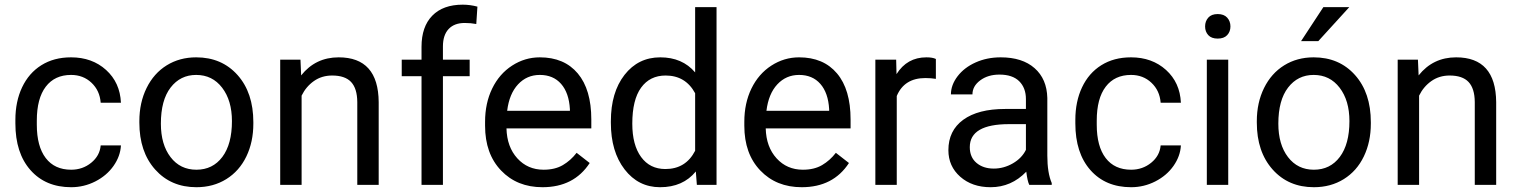

<svg xmlns="http://www.w3.org/2000/svg" viewBox="-20 -780 6400 810"><path d="M280.3 -64Q328.6 -64 364.7 -93.3Q400.9 -122.6 404.8 -166.5H490.2Q487.8 -121.1 459 -80.1Q430.2 -39.1 382.1 -14.6Q334 9.8 280.3 9.8Q172.4 9.8 108.6 -62.3Q44.9 -134.3 44.9 -259.3V-274.4Q44.9 -351.6 73.2 -411.6Q101.6 -471.7 154.5 -504.9Q207.5 -538.1 279.8 -538.1Q368.7 -538.1 427.5 -484.9Q486.3 -431.6 490.2 -346.7H404.8Q400.9 -397.9 366 -430.9Q331.1 -463.9 279.8 -463.9Q210.9 -463.9 173.1 -414.3Q135.3 -364.7 135.3 -271V-253.9Q135.3 -162.6 172.9 -113.3Q210.4 -64 280.3 -64Z M567.9 -269Q567.9 -346.7 598.4 -408.7Q628.9 -470.7 683.3 -504.4Q737.8 -538.1 807.6 -538.1Q915.5 -538.1 982.2 -463.4Q1048.8 -388.7 1048.8 -264.6V-258.3Q1048.8 -181.2 1019.3 -119.9Q989.7 -58.6 934.8 -24.4Q879.9 9.8 808.6 9.8Q701.2 9.8 634.5 -64.9Q567.9 -139.6 567.9 -262.7ZM658.7 -258.3Q658.7 -170.4 699.5 -117.2Q740.2 -64 808.6 -64Q877.4 -64 918 -117.9Q958.5 -171.9 958.5 -269Q958.5 -356 917.2 -409.9Q876 -463.9 807.6 -463.9Q740.7 -463.9 699.7 -410.6Q658.7 -357.4 658.7 -258.3Z M1247.6 -528.3 1250.5 -461.9Q1311 -538.1 1408.7 -538.1Q1576.2 -538.1 1577.6 -349.1V0H1487.3V-349.6Q1486.8 -406.7 1461.2 -434.1Q1435.5 -461.4 1381.3 -461.4Q1337.4 -461.4 1304.2 -438Q1271 -414.6 1252.4 -376.5V0H1162.1V-528.3Z M1758.3 0V-458.5H1674.8V-528.3H1758.3V-582.5Q1758.3 -667.5 1803.7 -713.9Q1849.1 -760.3 1932.1 -760.3Q1963.4 -760.3 1994.1 -752L1989.3 -678.7Q1966.3 -683.1 1940.4 -683.1Q1896.5 -683.1 1872.6 -657.5Q1848.6 -631.8 1848.6 -584V-528.3H1961.4V-458.5H1848.6V0Z M2268.6 9.8Q2161.1 9.8 2093.8 -60.8Q2026.4 -131.3 2026.4 -249.5V-266.1Q2026.4 -344.7 2056.4 -406.5Q2086.4 -468.3 2140.4 -503.2Q2194.3 -538.1 2257.3 -538.1Q2360.4 -538.1 2417.5 -470.2Q2474.6 -402.3 2474.6 -275.9V-238.3H2116.7Q2118.7 -160.2 2162.4 -112.1Q2206.1 -64 2273.4 -64Q2321.3 -64 2354.5 -83.5Q2387.7 -103 2412.6 -135.3L2467.8 -92.3Q2401.4 9.8 2268.6 9.8ZM2257.3 -463.9Q2202.6 -463.9 2165.5 -424.1Q2128.4 -384.3 2119.6 -312.5H2384.3V-319.3Q2380.4 -388.2 2347.2 -426Q2314 -463.9 2257.3 -463.9Z M2557.1 -268.6Q2557.1 -390.1 2614.7 -464.1Q2672.4 -538.1 2765.6 -538.1Q2858.4 -538.1 2912.6 -474.6V-750H3002.9V0H2919.9L2915.5 -56.6Q2861.3 9.8 2764.6 9.8Q2672.9 9.8 2615 -65.4Q2557.1 -140.6 2557.1 -261.7ZM2647.5 -258.3Q2647.5 -168.5 2684.6 -117.7Q2721.7 -66.9 2787.1 -66.9Q2873 -66.9 2912.6 -144V-386.7Q2872.1 -461.4 2788.1 -461.4Q2721.7 -461.4 2684.6 -410.2Q2647.5 -358.9 2647.5 -258.3Z M3362.3 9.8Q3254.9 9.8 3187.5 -60.8Q3120.1 -131.3 3120.1 -249.5V-266.1Q3120.1 -344.7 3150.1 -406.5Q3180.2 -468.3 3234.1 -503.2Q3288.1 -538.1 3351.1 -538.1Q3454.1 -538.1 3511.2 -470.2Q3568.4 -402.3 3568.4 -275.9V-238.3H3210.4Q3212.4 -160.2 3256.1 -112.1Q3299.8 -64 3367.2 -64Q3415 -64 3448.2 -83.5Q3481.4 -103 3506.3 -135.3L3561.5 -92.3Q3495.1 9.8 3362.3 9.8ZM3351.1 -463.9Q3296.4 -463.9 3259.3 -424.1Q3222.2 -384.3 3213.4 -312.5H3478V-319.3Q3474.1 -388.2 3440.9 -426Q3407.7 -463.9 3351.1 -463.9Z M3928.2 -447.3Q3907.7 -450.7 3883.8 -450.7Q3794.9 -450.7 3763.2 -375V0H3672.9V-528.3H3760.7L3762.2 -467.3Q3806.6 -538.1 3888.2 -538.1Q3914.6 -538.1 3928.2 -531.2Z M4322.3 0Q4314.5 -15.6 4309.6 -55.7Q4246.6 9.8 4159.2 9.8Q4081.1 9.8 4031 -34.4Q3981 -78.6 3981 -146.5Q3981 -229 4043.7 -274.7Q4106.4 -320.3 4220.2 -320.3H4308.1V-361.8Q4308.1 -409.2 4279.8 -437.3Q4251.5 -465.3 4196.3 -465.3Q4147.9 -465.3 4115.2 -440.9Q4082.5 -416.5 4082.5 -381.8H3991.7Q3991.7 -421.4 4019.8 -458.3Q4047.9 -495.1 4095.9 -516.6Q4144 -538.1 4201.7 -538.1Q4293 -538.1 4344.7 -492.4Q4396.5 -446.8 4398.4 -366.7V-123.5Q4398.4 -50.8 4417 -7.8V0ZM4172.4 -68.8Q4214.8 -68.8 4252.9 -90.8Q4291 -112.8 4308.1 -147.9V-256.3H4237.3Q4071.3 -256.3 4071.3 -159.2Q4071.3 -116.7 4099.6 -92.8Q4127.9 -68.8 4172.4 -68.8Z M4752 -64Q4800.3 -64 4836.4 -93.3Q4872.6 -122.6 4876.5 -166.5H4961.9Q4959.5 -121.1 4930.7 -80.1Q4901.9 -39.1 4853.8 -14.6Q4805.7 9.8 4752 9.8Q4644 9.8 4580.3 -62.3Q4516.6 -134.3 4516.6 -259.3V-274.4Q4516.6 -351.6 4544.9 -411.6Q4573.2 -471.7 4626.2 -504.9Q4679.2 -538.1 4751.5 -538.1Q4840.3 -538.1 4899.2 -484.9Q4958 -431.6 4961.9 -346.7H4876.5Q4872.6 -397.9 4837.6 -430.9Q4802.7 -463.9 4751.5 -463.9Q4682.6 -463.9 4644.8 -414.3Q4606.9 -364.7 4606.9 -271V-253.9Q4606.9 -162.6 4644.5 -113.3Q4682.1 -64 4752 -64Z M5161.6 0H5071.3V-528.3H5161.6ZM5064 -668.5Q5064 -690.4 5077.4 -705.6Q5090.8 -720.7 5117.2 -720.7Q5143.6 -720.7 5157.2 -705.6Q5170.9 -690.4 5170.9 -668.5Q5170.9 -646.5 5157.2 -631.8Q5143.6 -617.2 5117.2 -617.2Q5090.8 -617.2 5077.4 -631.8Q5064 -646.5 5064 -668.5Z M5282.2 0ZM5282.2 -269Q5282.2 -346.7 5312.7 -408.7Q5343.3 -470.7 5397.7 -504.4Q5452.1 -538.1 5522 -538.1Q5629.9 -538.1 5696.5 -463.4Q5763.2 -388.7 5763.2 -264.6V-258.3Q5763.2 -181.2 5733.6 -119.9Q5704.1 -58.6 5649.2 -24.4Q5594.2 9.8 5522.9 9.8Q5415.5 9.8 5348.9 -64.9Q5282.2 -139.6 5282.2 -262.7ZM5373 -258.3Q5373 -170.4 5413.8 -117.2Q5454.6 -64 5522.9 -64Q5591.8 -64 5632.3 -117.9Q5672.9 -171.9 5672.9 -269Q5672.9 -356 5631.6 -409.9Q5590.3 -463.9 5522 -463.9Q5455.1 -463.9 5414.1 -410.6Q5373 -357.4 5373 -258.3ZM5563 -750H5672.4L5541.5 -606.4H5468.8Z M5961.9 -528.3 5964.8 -461.9Q6025.4 -538.1 6123 -538.1Q6290.5 -538.1 6292 -349.1V0H6201.7V-349.6Q6201.2 -406.7 6175.5 -434.1Q6149.9 -461.4 6095.7 -461.4Q6051.8 -461.4 6018.6 -438Q5985.4 -414.6 5966.8 -376.5V0H5876.5V-528.3Z"/></svg>

Font: Roboto
Style: Regular
Weight: 400
Designer: Google
Version: Version 2.134; 2016; ttfautohint (v1.6)